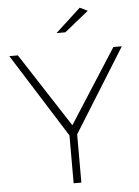

<svg xmlns="http://www.w3.org/2000/svg" viewBox="-61 -969 734 1015"><g transform="rotate(-5 306.5 -461.0)"><path d="M7.8 -699.2H53.2L308.1 -306.2L560.1 -699.2H605L329.1 -255.9V0H288.1V-253.9ZM267.1 -798.8 400.9 -921.9 441.9 -901.9 314 -798.8Z"/></g></svg>

Font: Trueno UltraLight
Style: Regular
Weight: 250
Designer: Julieta Ulanovsky
Foundry: Julieta Ulanovsky
Version: Version 3.001b | FøM Fix